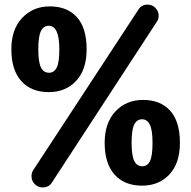

<svg xmlns="http://www.w3.org/2000/svg" viewBox="-20 -800 839 842"><path d="M118.2 -26.9Q118.2 -43.5 126 -54.2L586.9 -757.8Q600.1 -779.8 627.9 -779.8Q647.5 -779.8 661.6 -765.4Q675.8 -751 675.8 -731Q675.8 -715.8 668 -705.1L208 0Q194.3 22 167 22Q147 22 132.6 7.6Q118.2 -6.8 118.2 -26.9ZM29.8 -584Q29.8 -671.4 77.4 -721.7Q125 -772 198.2 -772Q274.9 -772 317.4 -724.6Q359.9 -677.2 359.9 -584Q359.9 -494.1 313.7 -445.1Q267.6 -396 193.8 -396Q116.7 -396 73.2 -444.6Q29.8 -493.2 29.8 -584ZM147.9 -584Q147.9 -528.3 159.4 -504.6Q170.9 -481 194.8 -481Q217.3 -481 228.8 -503.9Q240.2 -526.9 240.2 -584Q240.2 -687 193.8 -687Q170.9 -687 159.4 -663.8Q147.9 -640.6 147.9 -584ZM439 -173.8Q439 -261.2 486.3 -311.5Q533.7 -361.8 606.9 -361.8Q683.6 -361.8 726.3 -314.5Q769 -267.1 769 -173.8Q769 -84 722.9 -34.9Q676.8 14.2 603 14.2Q525.9 14.2 482.4 -34.4Q439 -83 439 -173.8ZM557.1 -173.8Q557.1 -118.2 568.6 -94.5Q580.1 -70.8 604 -70.8Q626.5 -70.8 637.7 -93.8Q648.9 -116.7 648.9 -173.8Q648.9 -229 637.2 -252.9Q625.5 -276.9 603 -276.9Q580.1 -276.9 568.6 -253.7Q557.1 -230.5 557.1 -173.8Z"/></svg>

Font: Jellee Roman
Style: Bold
Weight: 700
Designer: Alfredo Marco Pradil
Foundry: Alfredo Marco Pradil and JAM Design
Version: Version 1.000